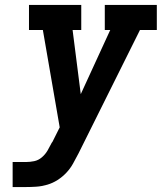

<svg xmlns="http://www.w3.org/2000/svg" viewBox="-20 -755 653 775"><path d="M31 0V-101H84Q101 -101 118 -104.5Q135 -108 149 -120Q163 -132 172 -147.5Q181 -163 189 -179L190 -180V-181Q190 -181 190.5 -181Q191 -181 191 -181L221 -241L153 -634H97V-735H308V-634H273L306 -375L425 -634H403V-735H613V-634H545L297 -136Q286 -115 275 -95Q264 -75 248 -58Q232 -41 212.5 -28.5Q193 -16 171 -9.5Q149 -3 127.5 -1.5Q106 0 84 0Z"/></svg>

Font: Iosevka Slab Extended
Style: Bold Italic
Weight: 700
Width: 7
Italic angle: -9°
Monospace: yes
Designer: Belleve Invis
Foundry: Belleve Invis
Version: Version 11.1.0; ttfautohint (v1.8.3)